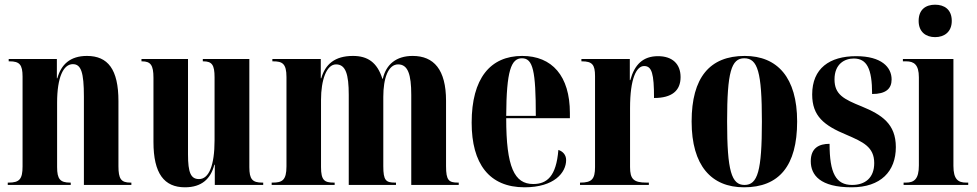

<svg xmlns="http://www.w3.org/2000/svg" viewBox="-20 -787 4157 817"><path d="M13 0H281V-10H278C236 -10 223 -25 223 -76V-350C223 -459 250 -514 290 -514C325 -514 337 -479 337 -376V0H539V-10H535C495 -10 484 -26 484 -80V-357C484 -492 439 -549 350 -549C278 -549 240 -512 224 -454H222V-536H17V-526H21C63 -526 76 -512 76 -461V-79C76 -25 63 -10 17 -10H13Z M767 10C839 10 877 -27 892 -86H894V0H1100V-10H1096C1054 -10 1041 -24 1041 -76V-536H843V-526H845C882 -526 893 -511 893 -458V-190C893 -83 869 -25 827 -25C792 -25 780 -52 780 -130V-536H582V-526H584C621 -526 633 -510 633 -456V-183C633 -48 679 10 767 10Z M1136 0H1404V-10H1401C1361 -10 1346 -19 1346 -76V-362C1346 -446 1369 -513 1410 -513C1451 -513 1464 -471 1464 -383V0H1665V-10H1661C1622 -10 1611 -19 1611 -80V-375C1611 -454 1632 -513 1674 -513C1716 -513 1730 -470 1730 -383V0H1932V-10H1929C1890 -10 1878 -19 1878 -80V-358C1878 -491 1826 -549 1736 -549C1666 -549 1623 -513 1609 -452H1607C1585 -522 1544 -549 1482 -549C1404 -549 1364 -513 1347 -454H1345V-536H1139V-526H1142C1181 -526 1199 -517 1199 -459V-79C1199 -19 1180 -10 1140 -10H1136Z M2212 10C2339 10 2389 -53 2389 -106C2389 -128 2375 -143 2356 -149C2347 -36 2307 -4 2249 -4C2169 -4 2134 -75 2134 -284H2405V-306C2405 -464 2329 -549 2202 -549C2066 -549 1987 -453 1987 -265C1987 -91 2061 10 2212 10ZM2134 -294C2135 -486 2155 -539 2201 -539C2248 -539 2260 -486 2260 -294Z M2448 0H2741V-10H2731C2676 -10 2661 -25 2661 -76V-327C2661 -453 2688 -506 2721 -506C2754 -506 2763 -473 2763 -370C2839 -370 2876 -401 2876 -459C2876 -515 2841 -548 2780 -548C2716 -548 2680 -512 2662 -446H2660V-536H2454V-526H2456C2500 -526 2512 -512 2512 -463V-76C2512 -25 2498 -10 2450 -10H2448Z M3146 10C3295 10 3372 -81 3372 -270C3372 -457 3288 -549 3149 -549C3000 -549 2923 -457 2923 -270C2923 -82 3007 10 3146 10ZM3148 0C3093 0 3074 -59 3074 -270C3074 -481 3092 -539 3147 -539C3204 -539 3222 -481 3222 -270C3222 -59 3204 0 3148 0Z M3604 10C3728 10 3792 -58 3792 -161C3792 -260 3732 -299 3647 -334C3570 -365 3531 -385 3531 -449C3531 -515 3574 -538 3613 -538C3668 -538 3691 -496 3691 -387C3749 -387 3774 -409 3774 -449C3774 -501 3731 -548 3623 -548C3510 -548 3436 -496 3436 -385C3436 -293 3486 -253 3583 -213C3652 -183 3700 -162 3700 -93C3700 -30 3661 0 3606 0C3537 0 3510 -50 3510 -175C3466 -175 3430 -158 3430 -101C3430 -42 3470 10 3604 10Z M3959 -629C3998 -629 4030 -651 4030 -698C4030 -747 3998 -767 3959 -767C3920 -767 3889 -747 3889 -698C3889 -651 3920 -629 3959 -629ZM3825 0H4100V-10H4091C4057 -10 4037 -24 4037 -81V-536H3822V-526H3836C3869 -526 3890 -512 3890 -458V-83C3890 -25 3870 -10 3835 -10H3825Z"/></svg>

Font: Noto Serif Display Condensed Extra
Style: Regular
Weight: 800
Width: 3
Designer: Monotype Design Team
Foundry: Monotype Imaging Inc.
Version: Version 1.900